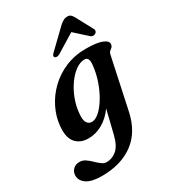

<svg xmlns="http://www.w3.org/2000/svg" viewBox="-273 -814 1047 1180"><g transform="rotate(-30 251.0 -224.0)"><path d="M435 -6Q408 122 320 187.8Q232 253.5 94 253.5Q24.5 253.5 -11 230.2Q-46.5 207 -46.5 169.5Q-46.5 144.5 -29.2 126.8Q-12 109 17.5 109Q39.5 109 58.2 122Q77 135 94 151.8Q111 168.5 127.8 181.2Q144.5 194 163 194Q203 194 235.2 166Q267.5 138 284 69.5L324 -94Q288.5 -43.5 240.5 -15.8Q192.5 12 139 12Q81 12 49 -25.5Q17 -63 25 -141.5Q30.5 -204 59.8 -263.5Q89 -323 138 -370.5Q187 -418 253 -446Q319 -474 398.5 -474Q476 -474 513 -458.8Q550 -443.5 547.5 -421Q546 -407.5 538.8 -401Q531.5 -394.5 523.5 -388.2Q515.5 -382 512.5 -368ZM166 -149.5Q161.5 -101.5 174.2 -83.5Q187 -65.5 206.5 -65.5Q233.5 -65.5 262.2 -91.5Q291 -117.5 317 -160.8Q343 -204 361.2 -256.5Q379.5 -309 385 -362Q393 -421 359 -421Q326.5 -421 294 -397.2Q261.5 -373.5 234 -334.2Q206.5 -295 188.2 -246.8Q170 -198.5 166 -149.5ZM243.5 -527.5Q219 -513.5 207 -525Q197 -536 218 -554.5L344 -676Q358.5 -688.5 371 -695.5Q383.5 -702.5 398.5 -702.5Q413.5 -702.5 421.8 -695.5Q430 -688.5 437.5 -676L502.5 -554.5Q507.5 -545 505 -537.2Q502.5 -529.5 495.5 -525Q488 -520 478.5 -520.2Q469 -520.5 461 -527.5L373 -607Z"/></g></svg>

Font: Fraunces 9pt SemiBold
Style: Italic
Weight: 600
Italic angle: -16°
Version: Version 1.000;[b76b70a41]